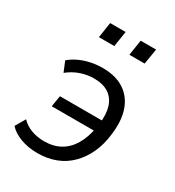

<svg xmlns="http://www.w3.org/2000/svg" viewBox="-172 -805 836 916"><g transform="rotate(30 246.0 -346.5)"><path d="M174 9Q123 9 81 -6.5Q39 -22 15 -49L47 -104Q70 -80 102.5 -68Q135 -56 173 -56Q224 -56 261.5 -77Q299 -98 323 -138.5Q347 -179 357 -235L363 -219H122L132 -280H372L361 -261Q368 -316 356 -354.5Q344 -393 313 -414Q282 -435 230 -435Q194 -435 158 -422.5Q122 -410 91 -385L68 -441Q89 -459 116.5 -472Q144 -485 176 -492Q208 -499 242 -499Q315 -499 362 -467.5Q409 -436 428 -379Q447 -322 436 -243Q429 -185 407.5 -139Q386 -93 352.5 -59.5Q319 -26 274 -8.5Q229 9 174 9ZM320 -617 333 -702H418L404 -617ZM152 -617 165 -702H250L237 -617Z"/></g></svg>

Font: Nunito Sans 10pt SemiCondensed
Style: Italic
Weight: 400
Width: 4
Italic angle: -9°
Designer: Vernon Adams
Foundry: Vernon Adams
Version: Version 3.101;gftools[0.9.27]